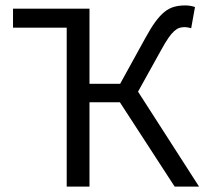

<svg xmlns="http://www.w3.org/2000/svg" viewBox="-20 -688 756 708"><path d="M226 0V-586H28V-656H310V-379H423L515 -546Q535 -583 552.5 -607Q570 -631 587 -644.5Q604 -658 622.5 -663Q641 -668 663 -668Q672 -668 681.5 -666.5Q691 -665 699 -662L685 -584Q678 -586 672 -587Q666 -588 661 -588Q650 -588 641 -585Q632 -582 622 -573Q612 -564 601 -548Q590 -532 575 -505L489 -350L714 0H624L422 -311H310V0Z"/></svg>

Font: Processing Sans Pro
Style: Regular
Weight: 400
Designer: Paul D. Hunt
Foundry: Adobe Systems Incorporated
Version: Version 2.020;PS 2.000;hotconv 1.0.86;makeotf.lib2.5.63406